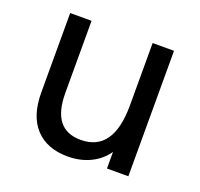

<svg xmlns="http://www.w3.org/2000/svg" viewBox="-95 -597 737 709"><g transform="rotate(20 273.5 -242.5)"><path d="M66 -181V-493H150V-211Q150 -137.5 178 -101.8Q206 -66 262 -66Q390 -66 390 -248V-493H474V0H390V-65Q365 -29.5 325.8 -10.8Q286.5 8 238 8Q156.5 8 111.2 -40.5Q66 -89 66 -181Z"/></g></svg>

Font: HK Grotesk
Style: Regular
Weight: 400
Designer: Alfredo Marco Pradil
Foundry: Hanken Design Co.
Version: Version 3.001